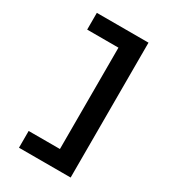

<svg xmlns="http://www.w3.org/2000/svg" viewBox="-229 -936 1057 1191"><g transform="rotate(30 300.0 -340.0)"><path d="M104 143V23H328V-703H104V-823H474V143Z"/></g></svg>

Font: Iosevka Curly Slab HvEx
Style: Regular
Weight: 900
Width: 7
Monospace: yes
Designer: Belleve Invis
Foundry: Belleve Invis
Version: Version 11.1.0; ttfautohint (v1.8.3)